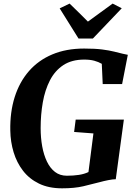

<svg xmlns="http://www.w3.org/2000/svg" viewBox="-20 -1016 735 1044"><path d="M317.5 8Q244.5 8 191.8 -17.8Q139 -43.5 105 -87.8Q71 -132 54 -188.2Q37 -244.5 36 -306Q34 -406.5 60 -488.5Q86 -570.5 137.5 -629.5Q189 -688.5 264.5 -720.2Q340 -752 437.5 -752Q497 -752 535.5 -747Q574 -742 600 -735.5Q626 -729 646.5 -724Q653.5 -722.5 660.5 -721Q667.5 -719.5 675 -718L644 -559H538.5L533.5 -669Q515.5 -679.5 492.5 -685.8Q469.5 -692 438 -692Q370 -692 324.2 -661.8Q278.5 -631.5 251.5 -579Q224.5 -526.5 212.8 -459.8Q201 -393 201 -319.5Q201 -267 209.5 -220.2Q218 -173.5 235.2 -137.5Q252.5 -101.5 279.2 -81Q306 -60.5 343.5 -60.5Q378.5 -60.5 408.5 -65Q438.5 -69.5 461 -80.5L488 -290.5L383 -298.5L391.5 -365.5H653.5L609.5 -41.5Q594 -41.5 568.8 -36.5Q543.5 -31.5 522 -25.5Q480.5 -14.5 432.8 -3.2Q385 8 317.5 8ZM407 -806.5 304.5 -970.5 358.5 -996.5Q384 -972 408.8 -947.5Q433.5 -923 458 -898.5Q492 -923 525.2 -947.5Q558.5 -972 592.5 -996.5L642 -971L485 -806.5Z"/></svg>

Font: Merriweather 20pt ExtraBold
Style: Italic
Weight: 800
Italic angle: -7.8°
Version: Version 2.101